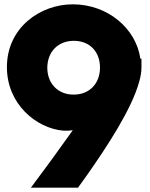

<svg xmlns="http://www.w3.org/2000/svg" viewBox="-20 -869 693 889"><path d="M12 -558C12 -387 148 -275 273 -264C290 -263 304 -264 317 -266C284 -220 249 -171 217 -127L123 0H341L344 -4C358 -23 372 -43 387 -64C475 -190 589 -362 624 -489C631 -513 635 -535 635 -557V-597H630C610 -738 478 -849 317 -849C167 -849 12 -742 12 -558ZM199 -556C200 -631 250 -680 322 -680C394 -680 443 -631 443 -556C443 -480 392 -431 322 -431C251 -430 199 -480 199 -556Z"/></svg>

Font: Rabbid Highway Sign IV
Style: Blk
Weight: 400
Foundry: Cannot Into Space Fonts
Version: Version 0.277